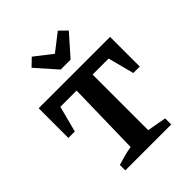

<svg xmlns="http://www.w3.org/2000/svg" viewBox="-253 -1077 1221 1221"><g transform="rotate(-45 357.5 -466.0)"><path d="M687 -669V-402H629L583 -578H439V-78L568 -55V0H155V-49Q187 -59 219 -67.5Q251 -76 284 -81L295 -578H149L103 -402H45V-669ZM318 -744 195 -883 246 -932 363 -841 480 -932 530 -883 407 -744Z"/></g></svg>

Font: Piazzolla Thin ExtraBold
Style: Regular
Weight: 800
Version: Version 2.005